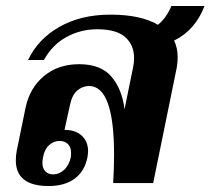

<svg xmlns="http://www.w3.org/2000/svg" viewBox="-20 -613 705 643"><path d="M563 -477Q575 -453 575 -421Q575 -405 572 -387L493 0H359Q362 -47 362 -95Q362 -325 278 -325Q257 -325 239 -310Q221 -295 214 -260L196 -178Q234 -178 254.5 -158Q275 -138 275 -107Q275 -101 273 -87Q264 -40 230.5 -15Q197 10 143 10Q33 10 33 -76Q33 -92 36 -108L66 -254Q80 -319 127.5 -358.5Q175 -398 245 -398Q318 -398 353.5 -356Q389 -314 397 -247L426 -389Q429 -404 429 -419Q429 -462 399.5 -488.5Q370 -515 306 -515Q250 -515 202.5 -489Q155 -463 127 -412H74Q107 -482 179 -523Q251 -564 350 -564Q451 -564 509 -530Q538 -554 554 -593H665Q634 -512 563 -477ZM218 -101Q218 -120 207.5 -130.5Q197 -141 180 -141Q160 -141 144.5 -127Q129 -113 124 -86Q122 -74 122 -68Q122 -49 132 -39Q142 -29 158 -29Q178 -29 194.5 -44Q211 -59 217 -86Q218 -91 218 -101Z"/></svg>

Font: Trirong
Style: Bold Italic
Weight: 700
Italic angle: -12°
Designer: Katatrad Team
Foundry: CadsonDemak
Version: Version 1.001